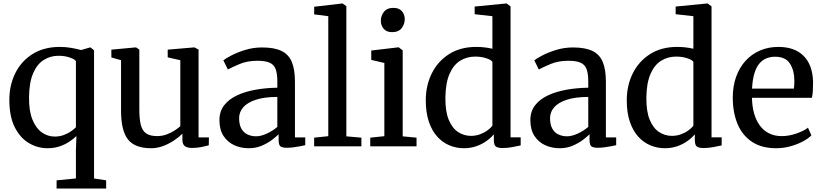

<svg xmlns="http://www.w3.org/2000/svg" viewBox="-20 -839 4714 1101"><path d="M304.5 242V195.1L415.3 184.2V23L418.3 -59.1Q400.6 -41.6 376 -25.5Q351.3 -9.5 320.3 0.8Q289.3 11 252.7 11Q195.8 11 145.8 -18.4Q95.8 -47.8 64.7 -109.2Q33.6 -170.6 33.6 -266.9Q33.6 -350.9 67.8 -419.7Q102.1 -488.6 167 -529.3Q231.9 -570 323.3 -570Q356.4 -570 388.9 -564.4Q421.4 -558.7 444.9 -552.1L494.8 -566.6H500.1L519.3 -550.1V184.4L588.7 195.1V242ZM294.1 -55.9Q322.4 -55.9 346.2 -64.9Q370 -73.8 387.7 -86.3Q405.4 -98.7 415.3 -109.3V-488.3Q409.3 -499.1 380.1 -509.2Q350.8 -519.2 315.9 -519.2Q268.7 -519.2 230.5 -495Q192.3 -470.8 169.8 -418.3Q147.3 -365.9 146.5 -281.4Q145.6 -204.2 165.5 -154.4Q185.4 -104.5 219.2 -80.2Q252.9 -55.9 294.1 -55.9Z M1081.1 9.3Q1053.5 9.3 1039.7 -1.2Q1025.9 -11.7 1025.9 -38.2V-72.3Q1007.3 -53.6 978.8 -34.3Q950.3 -15.1 916.4 -2Q882.5 11 846.9 11Q753.2 11 713.6 -39.6Q674.1 -90.3 674.1 -204.3V-493.7L618.6 -509.5V-554.3L758.9 -567.3H759.9L779 -554.7V-211.7Q779 -156.8 787.4 -123.2Q795.9 -89.5 817.9 -74.1Q840 -58.6 880.8 -58.6Q910.2 -58.6 935.4 -68Q960.6 -77.3 980.7 -90.4Q1000.8 -103.4 1014 -115.2V-493.7L941.7 -510.1V-554.3L1093.8 -567.3H1095.3L1118.6 -554.7V-51.2H1178L1177.3 -5.7Q1160.2 -1.5 1136.3 3.9Q1112.3 9.3 1081.1 9.3Z M1405.9 11Q1361.1 11 1322.9 -6.5Q1284.8 -24 1261.5 -59.8Q1238.3 -95.5 1238.3 -150Q1238.3 -200.5 1265.7 -235.7Q1293.2 -270.8 1340.1 -292.5Q1387.1 -314.2 1446.5 -324.7Q1506 -335.2 1570.3 -336V-371.5Q1570.3 -416.7 1560.7 -442.6Q1551.1 -468.4 1526.5 -479.4Q1501.9 -490.5 1456.5 -490.5Q1398.2 -490.5 1354.4 -472Q1310.6 -453.4 1286.6 -440.6L1260.9 -492.9Q1271 -501.9 1304.2 -519.6Q1337.3 -537.4 1384.3 -552.1Q1431.3 -566.9 1482.9 -566.9Q1553.3 -566.9 1594.6 -546.7Q1635.8 -526.6 1653.6 -483.2Q1671.4 -439.8 1671.4 -370.3V-51.1H1730.4V-6.6Q1719.3 -3.8 1701.1 -0.3Q1682.9 3.2 1662.8 5.8Q1642.6 8.4 1625.7 8.4Q1599.3 8.4 1588.5 0.5Q1577.7 -7.4 1577.7 -37.1V-69Q1565.2 -56.6 1540.6 -37.6Q1516 -18.6 1481.8 -3.8Q1447.6 11 1405.9 11ZM1449.5 -57.4Q1476.2 -57.4 1510.3 -73.1Q1544.4 -88.8 1570.3 -111.3V-283.3Q1495.3 -282.9 1446.8 -266.9Q1398.3 -250.8 1374.7 -223.6Q1351.2 -196.4 1351.2 -161.8Q1351.2 -124.6 1364 -101.6Q1376.8 -78.6 1399.1 -68Q1421.4 -57.4 1449.5 -57.4Z M1862.5 -58.1V-746.2L1781.6 -756.5V-800.3L1942.6 -819.1H1944.1L1966.1 -803.8V-57.2L2052.4 -49.6V0H1781.4V-49.6Z M2103.2 0V-49.6L2184 -58.1V-477.9L2108.9 -495.6V-549.3L2264.2 -567.6H2266.2L2289.2 -550.1V-57.2L2368.6 -49.6V0ZM2228.2 -654.7Q2196.5 -654.7 2180.2 -674Q2163.9 -693.3 2163.9 -719.7Q2163.9 -748.5 2181.7 -771.1Q2199.4 -793.8 2235.8 -793.8H2236.8Q2268.4 -793.8 2284.7 -774.9Q2301 -755.9 2301 -729.5Q2301 -700.7 2283.3 -677.7Q2265.5 -654.7 2229.2 -654.7Z M2640 11Q2596.8 11 2557.3 -5.4Q2517.9 -21.7 2487.4 -55.5Q2456.8 -89.3 2439.2 -141.2Q2421.6 -193.1 2421.6 -264.1Q2421.6 -348.3 2455.8 -417.7Q2490 -487 2554.8 -528.5Q2619.7 -570 2711 -570Q2736.6 -570 2760.3 -567.1Q2783.9 -564.2 2803.6 -559.4V-746.2L2701.9 -757.5V-801.4L2882.6 -819.1H2885.2L2907.7 -802.4V-51.3H2965.8V-5.1Q2945.4 -0.6 2917.8 4.6Q2890.2 9.9 2860.7 9.9Q2837 9.9 2824.5 1.9Q2811.9 -6 2811.9 -36.7V-69Q2794.9 -48.3 2769.1 -30Q2743.4 -11.6 2710.7 -0.3Q2678 11 2640 11ZM2680.6 -59.9Q2708.9 -59.9 2733.2 -69.1Q2757.5 -78.2 2775.6 -91.6Q2793.8 -105.1 2803.6 -118V-484.3Q2796.1 -496.3 2767.2 -505.4Q2738.3 -514.5 2704.7 -514.5Q2657 -514.5 2618.8 -490.8Q2580.5 -467.1 2557.8 -415.2Q2535 -363.3 2534 -279Q2533.2 -200.7 2553.1 -152.4Q2573 -104.1 2606.7 -82Q2640.3 -59.9 2680.6 -59.9Z M3188.9 11Q3144.1 11 3105.9 -6.5Q3067.8 -24 3044.5 -59.8Q3021.3 -95.5 3021.3 -150Q3021.3 -200.5 3048.7 -235.7Q3076.2 -270.8 3123.1 -292.5Q3170.1 -314.2 3229.5 -324.7Q3289 -335.2 3353.3 -336V-371.5Q3353.3 -416.7 3343.7 -442.6Q3334.1 -468.4 3309.5 -479.4Q3284.9 -490.5 3239.5 -490.5Q3181.2 -490.5 3137.4 -472Q3093.6 -453.4 3069.6 -440.6L3043.9 -492.9Q3054 -501.9 3087.2 -519.6Q3120.3 -537.4 3167.3 -552.1Q3214.3 -566.9 3265.9 -566.9Q3336.3 -566.9 3377.6 -546.7Q3418.8 -526.6 3436.6 -483.2Q3454.4 -439.8 3454.4 -370.3V-51.1H3513.4V-6.6Q3502.3 -3.8 3484.1 -0.3Q3465.9 3.2 3445.8 5.8Q3425.6 8.4 3408.7 8.4Q3382.3 8.4 3371.5 0.5Q3360.7 -7.4 3360.7 -37.1V-69Q3348.2 -56.6 3323.6 -37.6Q3299 -18.6 3264.8 -3.8Q3230.6 11 3188.9 11ZM3232.5 -57.4Q3259.2 -57.4 3293.3 -73.1Q3327.4 -88.8 3353.3 -111.3V-283.3Q3278.3 -282.9 3229.8 -266.9Q3181.3 -250.8 3157.7 -223.6Q3134.2 -196.4 3134.2 -161.8Q3134.2 -124.6 3147 -101.6Q3159.8 -78.6 3182.1 -68Q3204.4 -57.4 3232.5 -57.4Z M3792.5 11Q3749.3 11 3709.8 -5.4Q3670.4 -21.7 3639.9 -55.5Q3609.3 -89.3 3591.7 -141.2Q3574.1 -193.1 3574.1 -264.1Q3574.1 -348.3 3608.3 -417.7Q3642.5 -487 3707.3 -528.5Q3772.2 -570 3863.5 -570Q3889.1 -570 3912.8 -567.1Q3936.4 -564.2 3956.1 -559.4V-746.2L3854.4 -757.5V-801.4L4035.1 -819.1H4037.7L4060.2 -802.4V-51.3H4118.3V-5.1Q4097.9 -0.6 4070.3 4.6Q4042.7 9.9 4013.2 9.9Q3989.5 9.9 3977 1.9Q3964.4 -6 3964.4 -36.7V-69Q3947.4 -48.3 3921.6 -30Q3895.9 -11.6 3863.2 -0.3Q3830.5 11 3792.5 11ZM3833.1 -59.9Q3861.4 -59.9 3885.7 -69.1Q3910 -78.2 3928.1 -91.6Q3946.3 -105.1 3956.1 -118V-484.3Q3948.6 -496.3 3919.7 -505.4Q3890.8 -514.5 3857.2 -514.5Q3809.5 -514.5 3771.3 -490.8Q3733 -467.1 3710.3 -415.2Q3687.5 -363.3 3686.5 -279Q3685.7 -200.7 3705.6 -152.4Q3725.5 -104.1 3759.2 -82Q3792.8 -59.9 3833.1 -59.9Z M4430.9 11Q4347.2 11 4291.8 -26Q4236.5 -63 4209.2 -128.6Q4182 -194.2 4182 -279.4Q4182 -345.4 4201.3 -398.9Q4220.6 -452.4 4255.6 -490.7Q4290.5 -528.9 4338.3 -549.4Q4386.2 -570 4443.2 -570Q4536.7 -570 4588.1 -518.6Q4639.5 -467.1 4642.5 -370.6Q4642.5 -340.5 4641.2 -318Q4639.8 -295.5 4635.8 -278.2H4292.1Q4292.8 -230 4304 -189.7Q4315.2 -149.4 4336.6 -120Q4358 -90.6 4389.5 -74.6Q4421.1 -58.5 4462.4 -58.5Q4504.5 -58.5 4547.5 -73.5Q4590.4 -88.5 4613.2 -106.8L4632.7 -63Q4614.8 -44.4 4583.1 -27.5Q4551.3 -10.7 4511.7 0.2Q4472 11 4430.9 11ZM4292.5 -330.9H4532.5Q4533.7 -339.6 4534.5 -352.1Q4535.2 -364.7 4535.2 -374.1Q4535.2 -434.9 4509.9 -474.3Q4484.6 -513.7 4424.6 -513.7Q4397.8 -513.7 4374.9 -504.5Q4351.9 -495.3 4334.3 -474.3Q4316.7 -453.4 4306 -418.2Q4295.3 -383 4292.5 -330.9Z"/></svg>

Font: Merriweather Light
Style: Regular
Weight: 300
Designer: Eben Sorkin
Foundry: Eben Sorkin
Version: Version 2.100